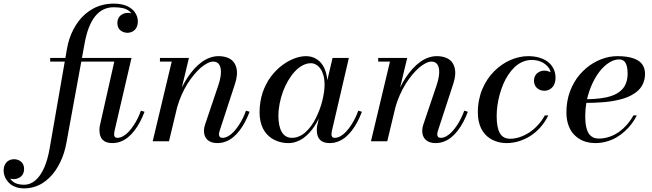

<svg xmlns="http://www.w3.org/2000/svg" viewBox="-225 -780 3601 1060"><path d="M573 -163Q561.4 -132.4 547.7 -106.6Q534 -80.8 517.2 -58.9Q500.4 -37.1 481.8 -22Q463.1 -6.9 440.9 1.6Q418.8 10 395 10Q359.5 10 341.8 -7.9Q324 -25.9 324 -63Q324 -73 326 -85L406 -440H223.8L141 12Q136 39.1 127.7 65.1Q119.4 91.1 107.4 115.8Q95.5 140.5 80.6 162.1Q65.8 183.6 47 201.7Q28.2 219.8 7.1 232.7Q-14.1 245.6 -39.4 252.8Q-64.8 260 -92 260Q-115.4 260 -134.8 253.7Q-154.1 247.4 -166.9 237.2Q-179.6 227.1 -188.4 213.9Q-197.2 200.8 -201.1 187.4Q-205 174.1 -205 161Q-205 146.1 -200.3 134.1Q-195.6 122.1 -187.7 114.6Q-179.8 107 -169.6 103Q-159.4 99 -148 99Q-140.1 99 -132.6 100.8Q-125 102.5 -117.6 106.6Q-110.1 110.6 -104.5 116.7Q-98.9 122.8 -95.4 132.1Q-92 141.5 -92 153Q-92 164.6 -95.5 174.1Q-99 183.6 -104.8 190Q-110.5 196.4 -118.3 200.8Q-126.1 205.1 -134.6 207.1Q-143 209 -152 209Q-158 209 -163.5 207.5L-169 206Q-166.1 209.8 -164.6 211.8Q-163 213.8 -158.9 217.9Q-154.9 222 -151.2 224.5Q-147.6 227 -141.4 230.3Q-135.1 233.6 -128.4 235.4Q-121.6 237.2 -112.2 238.6Q-102.8 240 -92 240Q-57.5 240 -29.1 215.3Q-0.8 190.6 18.8 146Q38.4 101.4 49 40L132.5 -440H52V-460H136L145 -512Q149.8 -539.4 158.2 -565.4Q166.8 -591.5 179.6 -616.2Q192.4 -641 208.5 -662.5Q224.6 -684 245.4 -702.1Q266.2 -720.1 290.1 -732.9Q313.9 -745.8 342.7 -752.9Q371.5 -760 403 -760Q424 -760 442.1 -756.7Q460.2 -753.4 473.6 -747.8Q486.9 -742.1 497.7 -734.2Q508.5 -726.4 515.5 -717.6Q522.5 -708.9 527.2 -699Q532 -689.1 534 -679.8Q536 -670.4 536 -661Q536 -646.1 531.3 -634.1Q526.6 -622.1 518.7 -614.6Q510.8 -607 500.6 -603Q490.4 -599 479 -599Q471.1 -599 463.6 -600.8Q456 -602.5 448.6 -606.6Q441.1 -610.6 435.5 -616.7Q429.9 -622.8 426.4 -632.1Q423 -641.5 423 -653Q423 -664.6 426.5 -674.1Q430 -683.6 435.8 -690Q441.5 -696.4 449.3 -700.8Q457.1 -705.1 465.6 -707.1Q474 -709 483 -709Q487.4 -709 491.2 -708.2Q495 -707.5 497.2 -706.8Q499.4 -706 500 -706Q497.2 -709.8 495.6 -711.8Q493.9 -713.8 489.4 -717.9Q485 -722 480.7 -724.5Q476.4 -727 468.6 -730.3Q460.9 -733.6 452.1 -735.4Q443.4 -737.2 430.6 -738.6Q417.9 -740 403 -740Q278.1 -740 242 -540L227.4 -460H501L407 -56Q405 -44 405 -38Q405 -29.2 409.4 -24.1Q413.8 -19 423 -19Q438.6 -19 455 -28.3Q471.4 -37.6 485.5 -52.8Q499.6 -68 512.8 -87.8Q525.9 -107.5 535.9 -128.1Q545.9 -148.6 553 -169Z M723 -440H658V-460H818L778.9 -296.5Q793.6 -326.5 810.7 -352.4Q827.8 -378.4 847.6 -400.1Q867.5 -421.9 888.7 -437.3Q909.9 -452.8 933.5 -461.4Q957.1 -470 981 -470Q1009.4 -470 1030.2 -461.9Q1051.1 -453.9 1062.9 -439.9Q1074.6 -425.9 1079.7 -406.7Q1084.8 -387.5 1082.8 -365.4Q1080.9 -343.4 1073 -319L987 -56Q984 -47 984 -38Q984 -29.4 988.8 -24.2Q993.6 -19 1003 -19Q1018.6 -19 1035 -28.3Q1051.4 -37.6 1065.5 -52.8Q1079.6 -68 1092.8 -87.8Q1105.9 -107.5 1115.9 -128.1Q1125.9 -148.6 1133 -169L1153 -163Q1141.4 -132.4 1127.7 -106.6Q1114 -80.8 1097.2 -58.9Q1080.4 -37.1 1061.8 -22Q1043.1 -6.9 1020.9 1.6Q998.8 10 975 10Q939.8 10 920.4 -7.9Q901 -25.8 901 -58Q901 -74 907 -92L980 -308Q993 -346.6 994.6 -376.3Q996.2 -406 985.4 -423Q974.5 -440 952 -440Q938 -440 920.6 -431.3Q903.1 -422.6 884.6 -407Q866 -391.4 846.7 -368.2Q827.4 -345.1 810.2 -317.8Q793 -290.5 777.9 -256.7Q762.8 -222.9 752.9 -187.5L708 0H618Z M1773 -163Q1761.4 -132.4 1747.7 -106.6Q1734 -80.8 1717.2 -58.9Q1700.4 -37.1 1681.8 -22Q1663.1 -6.9 1640.9 1.6Q1618.8 10 1595 10Q1559.5 10 1541.8 -7.9Q1524 -25.9 1524 -63Q1524 -73 1526 -85L1535.2 -125.9Q1524 -102.9 1511.1 -83.2Q1498.2 -63.6 1482.1 -46.2Q1466 -28.8 1448.4 -16.5Q1430.9 -4.2 1409.9 2.9Q1389 10 1367 10Q1351.6 10 1336.4 7.4Q1321.2 4.9 1305.4 -1.1Q1289.5 -7 1275.4 -15.9Q1261.4 -24.9 1248.9 -38.6Q1236.4 -52.2 1227.4 -69.4Q1218.5 -86.5 1213.2 -109.8Q1208 -133 1208 -160Q1208 -189.4 1212.5 -217.2Q1217 -245.1 1225.1 -269.1Q1233.2 -293 1244.6 -315.1Q1255.9 -337.2 1269.6 -355.6Q1283.2 -373.9 1298.9 -389.9Q1314.5 -406 1331.1 -418.5Q1347.8 -431 1365 -440.8Q1382.2 -450.6 1399.4 -457Q1416.5 -463.4 1432.8 -466.7Q1449.1 -470 1464 -470Q1498.1 -470 1523.8 -453.2Q1549.5 -436.5 1564.1 -406.8Q1578.6 -377 1582 -337L1611 -460H1701L1607 -56Q1605 -44 1605 -38Q1605 -29.2 1609.4 -24.1Q1613.8 -19 1623 -19Q1638.6 -19 1655 -28.3Q1671.4 -37.6 1685.5 -52.8Q1699.6 -68 1712.8 -87.8Q1725.9 -107.5 1735.9 -128.1Q1745.9 -148.6 1753 -169ZM1567 -314Q1567 -340.6 1560.9 -362.9Q1554.8 -385.2 1544.4 -400Q1534 -414.8 1520.2 -422.9Q1506.4 -431 1491 -431Q1468.1 -431 1445.2 -418.7Q1422.2 -406.4 1402.8 -385.4Q1383.2 -364.4 1366.3 -335.7Q1349.4 -307 1337.5 -275.1Q1325.6 -243.1 1318.8 -208.1Q1312 -173 1312 -140Q1312 -112 1316.6 -89.8Q1321.2 -67.6 1330.4 -51.8Q1339.5 -35.9 1353.8 -27.4Q1368.1 -19 1387 -19Q1407.2 -19 1426.6 -27.4Q1445.9 -35.8 1462 -50.4Q1478.1 -65.1 1492.7 -84.9Q1507.2 -104.6 1518.6 -127.5Q1530 -150.4 1539.2 -175Q1548.5 -199.6 1554.5 -224.1Q1560.5 -248.5 1563.8 -271.4Q1567 -294.4 1567 -314Z M1928 -440H1863V-460H2023L1983.9 -296.5Q1998.6 -326.5 2015.7 -352.4Q2032.8 -378.4 2052.6 -400.1Q2072.5 -421.9 2093.7 -437.3Q2114.9 -452.8 2138.5 -461.4Q2162.1 -470 2186 -470Q2214.4 -470 2235.2 -461.9Q2256.1 -453.9 2267.9 -439.9Q2279.6 -425.9 2284.7 -406.7Q2289.8 -387.5 2287.8 -365.4Q2285.9 -343.4 2278 -319L2192 -56Q2189 -47 2189 -38Q2189 -29.4 2193.8 -24.2Q2198.6 -19 2208 -19Q2223.6 -19 2240 -28.3Q2256.4 -37.6 2270.5 -52.8Q2284.6 -68 2297.8 -87.8Q2310.9 -107.5 2320.9 -128.1Q2330.9 -148.6 2338 -169L2358 -163Q2346.4 -132.4 2332.7 -106.6Q2319 -80.8 2302.2 -58.9Q2285.4 -37.1 2266.8 -22Q2248.1 -6.9 2225.9 1.6Q2203.8 10 2180 10Q2144.8 10 2125.4 -7.9Q2106 -25.8 2106 -58Q2106 -74 2112 -92L2185 -308Q2198 -346.6 2199.6 -376.3Q2201.2 -406 2190.4 -423Q2179.5 -440 2157 -440Q2143 -440 2125.6 -431.3Q2108.1 -422.6 2089.6 -407Q2071 -391.4 2051.7 -368.2Q2032.4 -345.1 2015.2 -317.8Q1998 -290.5 1982.9 -256.7Q1967.8 -222.9 1957.9 -187.5L1913 0H1823Z M2815 -381Q2813.5 -389.8 2808.5 -398.9Q2803.5 -408 2794.6 -417.1Q2785.6 -426.1 2773.9 -433.2Q2762.2 -440.2 2745.8 -444.6Q2729.4 -449 2711 -449Q2684.1 -449 2659.7 -438.4Q2635.2 -427.8 2616.1 -409.4Q2596.9 -391.1 2580.6 -366.4Q2564.2 -341.8 2552.7 -313.7Q2541.1 -285.6 2533 -255.5Q2524.9 -225.4 2520.9 -196.1Q2517 -166.9 2517 -140Q2517 -75.8 2534.6 -44.9Q2552.2 -14 2592 -14Q2616.6 -14 2643.1 -22.6Q2669.5 -31.2 2694.9 -47.2Q2720.2 -63.2 2743.4 -88Q2766.6 -112.8 2783 -143H2802Q2785.1 -107.4 2759.5 -78.3Q2733.9 -49.2 2703.8 -30Q2673.8 -10.8 2639.9 -0.4Q2606.1 10 2572 10Q2556.2 10 2540.8 7.4Q2525.4 4.9 2509.4 -1.1Q2493.5 -7 2479.6 -15.9Q2465.6 -24.9 2453.2 -38.6Q2440.9 -52.2 2432.1 -69.4Q2423.2 -86.5 2418.1 -109.7Q2413 -132.9 2413 -160Q2413 -194.9 2419.6 -227.8Q2426.1 -260.8 2438 -288.6Q2449.9 -316.5 2466.4 -341.5Q2483 -366.5 2502.9 -386.3Q2522.8 -406.1 2545.5 -422Q2568.2 -437.9 2592.3 -448.4Q2616.4 -458.9 2641.4 -464.4Q2666.5 -470 2691 -470Q2725.1 -470 2753.3 -461.5Q2781.5 -453 2801.1 -437.6Q2820.6 -422.1 2831.3 -399.9Q2842 -377.8 2842 -351Q2842 -336.2 2838.4 -324Q2834.9 -311.8 2828.9 -303.6Q2822.9 -295.4 2814.8 -289.8Q2806.8 -284.1 2798 -281.6Q2789.2 -279 2780 -279Q2772.2 -279 2764.5 -280.9Q2756.8 -282.9 2749.2 -287.2Q2741.6 -291.6 2735.9 -297.9Q2730.1 -304.2 2726.6 -313.9Q2723 -323.5 2723 -335Q2723 -347.8 2727.8 -358.3Q2732.6 -368.9 2740.6 -375.7Q2748.6 -382.5 2758.8 -386.2Q2769 -390 2780 -390Q2789.4 -390 2796.9 -388.1Q2804.4 -386.1 2809.4 -383.6Q2814.5 -381.1 2815 -381Z M3006 -140Q3006 -116.8 3008.1 -98.4Q3010.2 -80.1 3015.4 -64.1Q3020.6 -48.1 3029.1 -37.6Q3037.5 -27 3050.6 -21Q3063.6 -15 3081 -15Q3111.2 -15 3140.3 -25.1Q3169.4 -35.1 3193.6 -52.8Q3217.8 -70.5 3237.6 -93.4Q3257.5 -116.2 3272 -143H3291Q3278.9 -119.1 3262.8 -97.4Q3246.8 -75.8 3225.1 -55.9Q3203.4 -36.1 3178.8 -21.6Q3154.1 -7.1 3123.7 1.4Q3093.2 10 3061 10Q3036.1 10 3013.3 3.9Q2990.5 -2.1 2970.1 -15.4Q2949.6 -28.8 2934.6 -48.2Q2919.6 -67.6 2910.8 -96.4Q2902 -125.1 2902 -160Q2902 -191.5 2907.3 -221.4Q2912.6 -251.2 2922.4 -277Q2932.1 -302.8 2945.8 -326.1Q2959.4 -349.5 2976.1 -368.8Q2992.8 -388 3011.9 -404.2Q3031 -420.5 3051.9 -432.6Q3072.9 -444.6 3094.7 -453.1Q3116.5 -461.5 3138.9 -465.8Q3161.2 -470 3183 -470Q3211.2 -470 3234.3 -466.8Q3257.4 -463.5 3276.6 -456.2Q3295.8 -448.9 3308.8 -437.6Q3321.8 -426.4 3328.9 -409.8Q3336 -393.2 3336 -372Q3336 -347.9 3328.6 -327.4Q3321.1 -306.9 3308.9 -291.9Q3296.8 -276.9 3278.1 -264.6Q3259.5 -252.4 3240.1 -244.2Q3220.8 -236.1 3195.7 -230.1Q3170.6 -224 3148.9 -220.7Q3127.1 -217.4 3100.5 -215.4Q3073.9 -213.4 3054.6 -212.8Q3035.4 -212.1 3012.2 -212Q3006 -175.6 3006 -140ZM3193 -452Q3166.5 -452 3138.9 -434.9Q3111.4 -417.8 3087.8 -388.5Q3064.2 -359.2 3045.2 -318.5Q3026.2 -277.8 3016.1 -232.2Q3035.1 -232.6 3051.2 -233.5Q3067.4 -234.4 3086.2 -236.6Q3105 -238.8 3120.4 -242.1Q3135.9 -245.4 3152.1 -251Q3168.4 -256.6 3180.9 -263.9Q3193.5 -271.2 3204.9 -281.8Q3216.4 -292.2 3223.8 -305.2Q3231.2 -318.1 3235.6 -335.1Q3240 -352 3240 -372Q3240 -390.5 3237.7 -404.5Q3235.4 -418.5 3230.1 -429.5Q3224.8 -440.5 3215.4 -446.2Q3206.1 -452 3193 -452Z"/></svg>

Font: Bodoni* 11
Style: Italic
Weight: 400
Italic angle: -13°
Version: Version 1.002